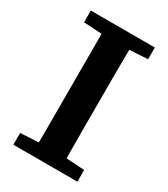

<svg xmlns="http://www.w3.org/2000/svg" viewBox="-167 -744 722 823"><g transform="rotate(30 193.5 -332.0)"><path d="M35 0V-58L170 -66H217L352 -58V0ZM124 0Q125 -51 125 -101.5Q125 -152 125 -203.5Q125 -255 125 -306V-358Q125 -409 125 -460Q125 -511 125 -562Q125 -613 124 -664H263Q262 -614 261.5 -563Q261 -512 261 -461Q261 -410 261 -358V-307Q261 -256 261 -204.5Q261 -153 261.5 -102Q262 -51 263 0ZM35 -606V-664H352V-606L217 -598H170Z"/></g></svg>

Font: Source Serif 4 SemiBold
Style: Regular
Weight: 600
Designer: Frank Grießhammer
Foundry: Adobe Systems Incorporated
Version: Version 4.004;hotconv 1.0.116;makeotfexe 2.5.65601